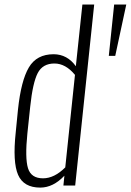

<svg xmlns="http://www.w3.org/2000/svg" viewBox="-20 -830 585 859"><path d="M466.8 -580.1 490.7 -809.6H544.9L495.6 -580.1ZM172.4 -32.2Q223.1 -32.2 272 -81.1L315.4 -495.1Q273.4 -545.9 223.6 -545.9Q170.9 -545.9 148.7 -502.9Q126.5 -460 115.2 -353L102.5 -232.9Q91.3 -123 105.2 -77.6Q119.1 -32.2 172.4 -32.2ZM160.2 9.3Q85.9 9.3 61 -47.6Q36.1 -104.5 50.3 -237.3L60.5 -340.3Q74.2 -469.2 109.1 -528.3Q144 -587.4 220.2 -587.4Q281.2 -586.9 319.3 -533.7L348.6 -809.6H401.4L316.4 0H263.7L268.1 -43.9Q217.8 9.3 160.2 9.3Z"/></svg>

Font: Oswald
Style: Extra-Light
Weight: 200
Designer: Vernon Adams
Foundry: Vernon Adams
Version: 3.0; ttfautohint (v0.94.23-7a4d-dirty) -l 8 -r 50 -G 200 -x 